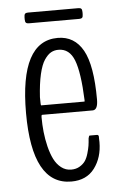

<svg xmlns="http://www.w3.org/2000/svg" viewBox="-47 -630 417 670"><g transform="rotate(-5 161.5 -294.5)"><path d="M76.2 -557.1Q69.3 -557.1 66.2 -560.1Q63 -563 63 -571.8V-579.1Q63 -588.4 66.2 -591.6Q69.3 -594.7 76.2 -594.7H252.9Q259.8 -594.7 262.9 -591.8Q266.1 -588.9 266.1 -580.1V-572.8Q266.1 -563 262.9 -560.1Q259.8 -557.1 252.9 -557.1ZM176.3 5.9Q39.1 5.9 39.1 -246.1Q39.1 -497.6 171.9 -497.6Q230.5 -497.6 260.3 -444.3Q290 -391.1 290 -271.5Q290 -234.9 271.5 -234.9H94.7Q91.8 -234.9 91.8 -227.5Q91.8 -200.2 94.5 -174.8Q97.2 -149.4 103.5 -123.5Q109.9 -97.7 119.4 -78.6Q128.9 -59.6 144.3 -47.6Q159.7 -35.6 179.2 -35.6Q196.3 -35.6 209 -43.2Q221.7 -50.8 228.5 -60.8Q235.4 -70.8 240 -86.7Q244.6 -102.5 246.3 -113.5Q248 -124.5 249 -139.2Q251 -148.4 253.4 -148.4H278.8Q284.7 -148.4 285.2 -142.1V-133.8Q285.6 -125 285.6 -123Q285.6 -68.8 257.6 -31.5Q229.5 5.9 176.3 5.9ZM93.8 -268.1Q93.8 -268.1 246.1 -268.1Q246.6 -268.1 246.6 -272.5Q242.7 -370.6 226.1 -413.3Q209.5 -456.1 170.9 -456.1Q156.2 -456.1 144.5 -449.5Q132.8 -442.9 121.6 -426.3Q110.4 -409.7 102.8 -377Q95.2 -344.2 92.3 -296.9Q92.3 -268.1 93.8 -268.1Z"/></g></svg>

Font: BenchNine Light
Style: Regular
Weight: 300
Version: Version 1 ; ttfautohint (v0.92.18-e454-dirty) -l 8 -r 50 -G 